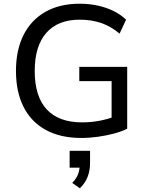

<svg xmlns="http://www.w3.org/2000/svg" viewBox="-20 -734 791 1034"><path d="M418 9Q306 9 227 -34Q148 -77 107 -158Q66 -239 66 -352Q66 -465 107 -546Q148 -627 225 -670.5Q302 -714 409 -714Q460 -714 506 -704Q552 -694 591 -675Q630 -656 659 -628L624 -553Q576 -593 524 -610.5Q472 -628 409 -628Q292 -628 229.5 -557Q167 -486 167 -352Q167 -215 231.5 -145Q296 -75 422 -75Q472 -75 518 -84Q564 -93 604 -109L581 -58V-297H407V-374H665V-41Q636 -26 595 -15Q554 -4 508 2.5Q462 9 418 9ZM410 280 369 251Q392 227 400.5 204Q409 181 409 157L431 169H355V78H465V144Q465 184 452 218Q439 252 410 280Z"/></svg>

Font: Nunito Sans 10pt Medium
Style: Regular
Weight: 500
Designer: Vernon Adams
Foundry: Vernon Adams
Version: Version 3.101;gftools[0.9.27]